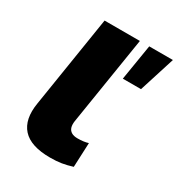

<svg xmlns="http://www.w3.org/2000/svg" viewBox="-171 -818 875 942"><g transform="rotate(30 267.0 -347.0)"><path d="M251 11Q141 11 95 -40Q49 -91 65 -188L147 -705H347L267 -204Q264 -183 268.5 -168.5Q273 -154 286 -146Q299 -138 321 -138Q338 -138 353.5 -140Q369 -142 381 -146L375 -8Q343 2 315 6.5Q287 11 251 11ZM367 -503 400 -705H534L470 -503Z"/></g></svg>

Font: Nunito Sans 7pt SemiExpanded Black
Style: Italic
Weight: 900
Width: 6
Italic angle: -9°
Designer: Vernon Adams
Foundry: Vernon Adams
Version: Version 3.101;gftools[0.9.27]